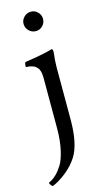

<svg xmlns="http://www.w3.org/2000/svg" viewBox="-156 -671 519 941"><g transform="rotate(-15 104.0 -201.0)"><path d="M82 -297.9Q82 -335.9 68.4 -350.6Q58.6 -362.3 44.4 -366.7Q30.3 -371.1 21 -371.1Q11.7 -371.1 11.7 -373Q11.7 -395.5 17.6 -396.5Q114.3 -411.1 152.3 -422.9L154.3 -423.8Q156.2 -423.8 157.2 -423.8Q161.1 -423.8 162.1 -415Q163.1 -406.2 162.1 -402.3Q157.2 -364.3 157.2 -333V-66.4Q157.2 56.6 119.1 117.2Q94.7 155.3 57.1 184.6Q19.5 213.9 -11.7 225.6Q-20.5 219.7 -24.4 210.9Q-26.4 206.1 -24.4 204.1L-12.7 198.2Q-1 192.4 14.2 177.7Q29.3 163.1 44.9 138.7Q60.5 114.3 71.3 66.4Q82 18.6 82 -43.9ZM55.7 -579.1Q55.7 -598.6 70.3 -613.3Q85 -627.9 105.5 -627.9Q126 -627.9 140.1 -613.3Q154.3 -598.6 154.3 -579.1Q154.3 -558.6 140.1 -543.9Q126 -529.3 105.5 -529.3Q85 -529.3 70.3 -543.9Q55.7 -558.6 55.7 -579.1Z"/></g></svg>

Font: Crimson Text
Style: Regular
Weight: 400
Version: Version 0.13